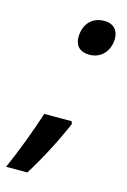

<svg xmlns="http://www.w3.org/2000/svg" viewBox="-159 -604 522 787"><g transform="rotate(15 102.5 -210.0)"><path d="M160 -401C210 -401 244 -440 244 -492C244 -529 221 -551 185 -551C124 -551 98 -506 98 -459C98 -425 117 -401 160 -401ZM-51 131H39C85 58 131 -31 164 -108L160 -119H44C20 -44 -15 50 -51 131Z"/></g></svg>

Font: Noto Sans SemiCondensed SemiBold
Style: Italic
Weight: 600
Width: 4
Italic angle: -12°
Designer: Monotype Design Team
Foundry: Monotype Imaging Inc.
Version: Version 2.013